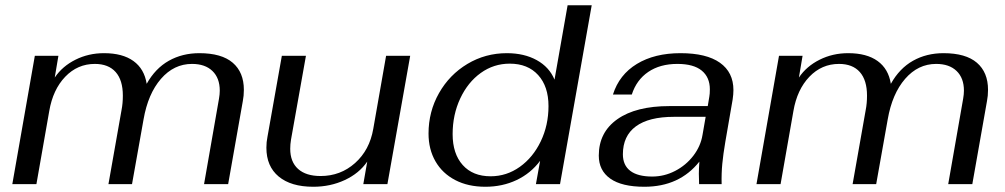

<svg xmlns="http://www.w3.org/2000/svg" viewBox="-20 -703 3835 733"><path d="M113 -490H203L189 -407Q218 -450 268 -475Q318 -500 377 -500Q448 -500 489.5 -470Q531 -440 540 -383Q573 -442 624.5 -471Q676 -500 741 -500Q826 -500 868.5 -463.5Q911 -427 911 -360Q911 -337 907 -317L851 0H759L816 -326Q819 -343 819 -357Q819 -405 791 -432Q763 -459 713 -459Q644 -459 594.5 -402Q545 -345 528 -247L484 0H394L444 -283Q449 -308 449 -338Q449 -397 421.5 -428Q394 -459 342 -459Q276 -459 229 -410Q182 -361 168 -279L119 0H27Z M997 -139Q997 -161 1001 -180L1056 -490H1148L1091 -170Q1088 -152 1088 -135Q1088 -85 1118 -58Q1148 -31 1204 -31Q1280 -31 1335.5 -80.5Q1391 -130 1405 -211L1454 -490H1546L1459 0H1367L1382 -86Q1351 -41 1296 -15.5Q1241 10 1176 10Q1091 10 1044 -29Q997 -68 997 -139Z M1616 -193Q1616 -277 1656 -347.5Q1696 -418 1764.5 -459Q1833 -500 1915 -500Q1981 -500 2029 -473.5Q2077 -447 2097 -399L2147 -683H2239L2118 0H2026L2042 -89Q2006 -41 1952 -15.5Q1898 10 1833 10Q1767 10 1718 -15.5Q1669 -41 1642.5 -87Q1616 -133 1616 -193ZM2074 -298Q2074 -373 2034.5 -416.5Q1995 -460 1926 -460Q1865 -460 1815.5 -424.5Q1766 -389 1737 -327Q1708 -265 1708 -191Q1708 -116 1746.5 -73Q1785 -30 1853 -30Q1914 -30 1964.5 -66Q2015 -102 2044.5 -163.5Q2074 -225 2074 -298Z M2266 -109Q2266 -198 2337 -248Q2408 -298 2536 -298H2682L2688 -334Q2690 -344 2690 -362Q2690 -408 2659 -433.5Q2628 -459 2566 -459Q2500 -459 2455 -428.5Q2410 -398 2392 -342H2320Q2344 -418 2411.5 -459Q2479 -500 2578 -500Q2677 -500 2728.5 -463.5Q2780 -427 2780 -359Q2780 -343 2777 -323L2749 -161Q2741 -114 2737.5 -77.5Q2734 -41 2735 0H2649L2648 -40Q2648 -56 2650 -86Q2574 10 2440 10Q2354 10 2310 -21Q2266 -52 2266 -109ZM2662 -188 2674 -257H2553Q2457 -257 2407.5 -220.5Q2358 -184 2358 -114Q2358 -72 2386.5 -50.5Q2415 -29 2470 -29Q2516 -29 2557.5 -50.5Q2599 -72 2627 -108.5Q2655 -145 2662 -188Z M2954 -490H3044L3030 -407Q3059 -450 3109 -475Q3159 -500 3218 -500Q3289 -500 3330.5 -470Q3372 -440 3381 -383Q3414 -442 3465.5 -471Q3517 -500 3582 -500Q3667 -500 3709.5 -463.5Q3752 -427 3752 -360Q3752 -337 3748 -317L3692 0H3600L3657 -326Q3660 -343 3660 -357Q3660 -405 3632 -432Q3604 -459 3554 -459Q3485 -459 3435.5 -402Q3386 -345 3369 -247L3325 0H3235L3285 -283Q3290 -308 3290 -338Q3290 -397 3262.5 -428Q3235 -459 3183 -459Q3117 -459 3070 -410Q3023 -361 3009 -279L2960 0H2868Z"/></svg>

Font: Fahkwang
Style: Italic
Weight: 400
Italic angle: -10°
Version: Version 1.000; ttfautohint (v1.6)